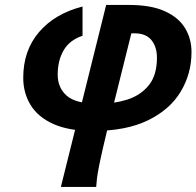

<svg xmlns="http://www.w3.org/2000/svg" viewBox="-20 -513 788 770"><path d="M311 -486.8V-369.6Q258.8 -352.1 235.1 -311Q211.4 -270 211.4 -213.9Q211.4 -160.2 248.5 -128.4Q285.6 -96.7 375.5 -96.7Q436.5 -96.7 490 -113.5Q543.5 -130.4 576.4 -170.7Q609.4 -210.9 609.4 -281.7Q609.4 -324.7 587.4 -352.1Q565.4 -379.4 519 -379.4H506.8L422.4 -41Q404.3 30.8 393.6 77.6Q382.8 124.5 377 154.1Q371.1 183.6 368.9 202.4Q366.7 221.2 365.7 236.8H224.1L405.8 -493.2H497.1Q585 -493.2 640.4 -468.3Q695.8 -443.4 721.9 -400.6Q748 -357.9 748 -304.2Q748 -217.3 704.6 -145.3Q661.1 -73.2 573.5 -30.5Q485.8 12.2 353 12.2Q256.3 12.2 194.3 -15.6Q132.3 -43.5 102.8 -91.8Q73.2 -140.1 73.2 -201.2Q73.2 -310.5 136.7 -384.5Q200.2 -458.5 311 -486.8Z"/></svg>

Font: Andika
Style: Bold Italic
Weight: 700
Italic angle: -14°
Designer: Victor Gaultney, Annie Olsen, Julie Remington, Don Collingsworth, Eric Hays, Becca Hirsbrunner
Foundry: SIL International
Version: Version 6.101